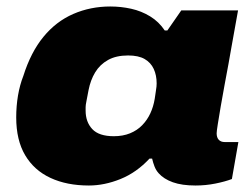

<svg xmlns="http://www.w3.org/2000/svg" viewBox="-20 -560 778 592"><path d="M254 12Q186 12 135.5 -11.5Q85 -35 57.5 -81.5Q30 -128 30 -198Q30 -233 35.5 -265.5Q41 -298 52 -326Q75 -399 114 -446.5Q153 -494 206 -517Q259 -540 320 -540Q353 -540 384.5 -533Q416 -526 443 -509.5Q470 -493 488 -466H496L539 -528H714L693 -411Q690 -393 684.5 -363Q679 -333 672.5 -298.5Q666 -264 660.5 -231.5Q655 -199 651.5 -177Q648 -155 648 -149Q648 -136 654.5 -129Q661 -122 673 -122H715L695 -8Q674 0 644 6Q614 12 583 12Q541 12 513 2Q485 -8 469 -26Q461 -35 456.5 -46.5Q452 -58 449 -71H441Q401 -28 351.5 -8Q302 12 254 12ZM331 -140Q359 -140 381 -149Q403 -158 418.5 -174Q434 -190 443.5 -210.5Q453 -231 457 -255Q459 -270 460.5 -278.5Q462 -287 462.5 -293Q463 -299 463 -303Q463 -328 454 -347.5Q445 -367 426 -378Q407 -389 375 -389Q338 -389 313 -375Q288 -361 273.5 -337Q259 -313 253 -282Q249 -260 246.5 -248Q244 -236 244 -229.5Q244 -223 244 -219Q244 -184 264.5 -162Q285 -140 331 -140Z"/></svg>

Font: Archivo SemiExpanded Black
Style: Italic
Weight: 900
Width: 6
Italic angle: -10°
Designer: Hector Gatti
Foundry: Omnibus-Type
Version: Version 2.001